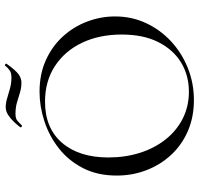

<svg xmlns="http://www.w3.org/2000/svg" viewBox="-34 -788 834 806"><g transform="rotate(-90 383.0 -385.0)"><path d="M366 12Q294 12 235.5 -13.5Q177 -39 135.5 -84Q94 -129 71.5 -187.5Q49 -246 49 -312Q49 -393 80.5 -454Q112 -515 164 -555.5Q216 -596 278 -616Q340 -636 401 -636Q475 -636 533.5 -609.5Q592 -583 633 -538Q674 -493 695.5 -436Q717 -379 717 -319Q717 -249 689 -189Q661 -129 612.5 -84Q564 -39 500.5 -13.5Q437 12 366 12ZM401 -9Q469 -9 523 -41.5Q577 -74 609 -137Q641 -200 641 -291Q641 -385 606.5 -457.5Q572 -530 508.5 -571.5Q445 -613 359 -613Q248 -613 186.5 -541.5Q125 -470 125 -347Q125 -276 144.5 -214.5Q164 -153 201 -106.5Q238 -60 289 -34.5Q340 -9 401 -9ZM461 -754Q481 -754 491.5 -762Q502 -770 511 -781Q513 -783 516.5 -779.5Q520 -776 518 -774Q491 -736 474 -724Q457 -712 439 -712Q417 -712 396.5 -718.5Q376 -725 355 -731Q334 -737 308 -737Q288 -737 278.5 -728.5Q269 -720 259 -710Q257 -709 253.5 -711.5Q250 -714 252 -717Q260 -728 273.5 -742.5Q287 -757 303 -767.5Q319 -778 336 -778Q354 -778 373.5 -772Q393 -766 415 -760Q437 -754 461 -754Z"/></g></svg>

Font: Cormorant Infant Light
Style: Regular
Weight: 400
Version: Version 4.001